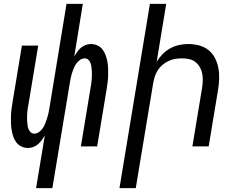

<svg xmlns="http://www.w3.org/2000/svg" viewBox="-20 -755 1240 990"><path d="M166 215 211 -56Q204 -44 195.5 -32.5Q187 -21 176 -11.5Q165 -2 151.5 3Q138 8 125 8Q106 8 90.5 0.5Q75 -7 64.5 -20.5Q54 -34 48.5 -50.5Q43 -67 40 -84.5Q37 -102 36.5 -120Q36 -138 36.5 -156.5Q37 -175 39.5 -193Q42 -211 45 -230L93 -520H177L127 -218Q125 -207 123 -196Q121 -185 120.5 -174Q120 -163 119.5 -152Q119 -141 120 -130.5Q121 -120 122 -109.5Q123 -99 127 -89.5Q131 -80 138.5 -73Q146 -66 157 -66Q170 -66 181 -74Q192 -82 200 -93.5Q208 -105 213 -117.5Q218 -130 222 -142.5Q226 -155 229 -167.5Q232 -180 234 -193L323 -735H407L363 -464Q370 -476 378 -487.5Q386 -499 397 -508.5Q408 -518 421.5 -523Q435 -528 448 -528Q467 -528 483 -520.5Q499 -513 509 -499.5Q519 -486 525 -469.5Q531 -453 534 -435.5Q537 -418 537.5 -400Q538 -382 537.5 -363.5Q537 -345 534.5 -327Q532 -309 529 -290L481 0H397L447 -302Q449 -313 450.5 -324Q452 -335 453 -346Q454 -357 454 -368Q454 -379 453.5 -389.5Q453 -400 451.5 -410.5Q450 -421 446.5 -430.5Q443 -440 435.5 -447Q428 -454 417 -454Q404 -454 392.5 -446Q381 -438 373 -426.5Q365 -415 360 -402.5Q355 -390 351 -377.5Q347 -365 344.5 -352.5Q342 -340 340 -327L250 215Z M596 215 753 -735H837L788 -437Q801 -458 818.5 -476Q836 -494 858 -506Q880 -518 904 -523Q928 -528 951 -528Q980 -528 1007.5 -520.5Q1035 -513 1055.5 -496.5Q1076 -480 1088.5 -455.5Q1101 -431 1106 -404Q1111 -377 1110 -348Q1109 -319 1104 -290L1056 0H972L1022 -302Q1025 -321 1025.5 -340Q1026 -359 1022.5 -376.5Q1019 -394 1010 -409.5Q1001 -425 987.5 -435.5Q974 -446 956 -450Q938 -454 919 -454Q902 -454 884.5 -451.5Q867 -449 850 -441Q833 -433 818.5 -421Q804 -409 794 -393.5Q784 -378 778.5 -361Q773 -344 770 -327L680 215Z"/></svg>

Font: Iosevka Extended Oblique
Style: Regular
Weight: 400
Width: 7
Italic angle: -9°
Monospace: yes
Designer: Belleve Invis
Foundry: Belleve Invis
Version: Version 32.0.1; ttfautohint (v1.8.4)